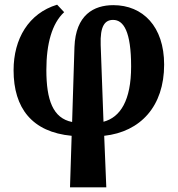

<svg xmlns="http://www.w3.org/2000/svg" viewBox="-20 -571 760 820"><path d="M279 229H434L425 9C580 -8 681 -117 681 -295C681 -458 590 -549 464 -549C381 -549 303 -508 298 -370L288 -50C206 -66 178 -144 178 -272C178 -384 202 -471 254 -519L224 -551C102 -514 38 -405 38 -271C38 -109 117 -7 286 9ZM410 -379C407 -460 428 -486 463 -486C508 -486 540 -436 540 -287C540 -142 494 -70 422 -51Z"/></svg>

Font: Noto Serif SemiCondensed
Style: Bold
Weight: 700
Width: 4
Designer: Monotype Design Team
Foundry: Monotype Imaging Inc.
Version: Version 2.015